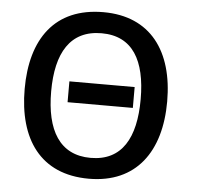

<svg xmlns="http://www.w3.org/2000/svg" viewBox="-52 -779 889 844"><g transform="rotate(5 392.5 -357.5)"><path d="M684 -358C684 -580 579 -725 371 -725C156 -725 55 -579 55 -359C55 -138 156 10 370 10C579 10 684 -137 684 -358ZM172 -358C172 -529 233 -632 371 -632C508 -632 567 -529 567 -358C567 -187 508 -82 370 -82C233 -82 172 -187 172 -358ZM536 -409H248V-317H536Z"/></g></svg>

Font: Noto Sans Thai Medium
Style: Regular
Weight: 500
Designer: Monotype Design Team
Foundry: Monotype Imaging Inc.
Version: Version 1.901